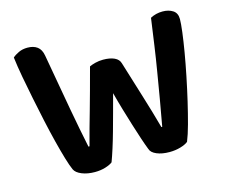

<svg xmlns="http://www.w3.org/2000/svg" viewBox="-90 -734 1015 862"><g transform="rotate(-15 417.0 -303.0)"><path d="M352 -458Q362 -463 379.5 -467.5Q397 -472 416 -472Q448 -472 468.5 -462.5Q489 -453 494 -434Q509 -386 521.5 -345Q534 -304 546 -265.5Q558 -227 569 -189.5Q580 -152 591 -112H595Q607 -176 617 -236Q627 -296 637 -355Q647 -414 655.5 -474Q664 -534 673 -598Q699 -612 730 -612Q758 -612 777.5 -599.5Q797 -587 797 -559Q797 -539 792 -499Q787 -459 778.5 -409Q770 -359 758.5 -302.5Q747 -246 734.5 -192.5Q722 -139 709.5 -93Q697 -47 685 -18Q673 -8 649 -1Q625 6 598 6Q563 6 538.5 -4.5Q514 -15 509 -32Q500 -55 489.5 -86.5Q479 -118 467.5 -155Q456 -192 444 -232.5Q432 -273 421 -315Q410 -274 398.5 -231.5Q387 -189 376 -149.5Q365 -110 354 -75.5Q343 -41 334 -17Q323 -8 300.5 -1Q278 6 251 6Q217 6 191 -4.5Q165 -15 157 -32Q148 -52 137 -89Q126 -126 114 -173.5Q102 -221 90 -276Q78 -331 67 -385.5Q56 -440 46.5 -491.5Q37 -543 32 -585Q43 -595 61 -603.5Q79 -612 102 -612Q130 -612 147.5 -599Q165 -586 170 -557Q185 -474 196 -410.5Q207 -347 216.5 -295Q226 -243 234.5 -199Q243 -155 252 -112H257Q268 -155 278.5 -192Q289 -229 300 -268Q311 -307 323.5 -352.5Q336 -398 352 -458Z"/></g></svg>

Font: Baloo 2 SemiBold
Style: Regular
Weight: 600
Designer: Sarang Kulkarni and Ek Type
Foundry: Ek Type
Version: Version 1.640;hotconv 1.0.111;makeotfexe 2.5.65597; ttfautoh